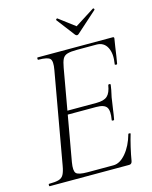

<svg xmlns="http://www.w3.org/2000/svg" viewBox="-118 -864 745 941"><g transform="rotate(-15 255.0 -393.5)"><path d="M15 0Q13 0 13 -6Q13 -12 15 -12Q48 -12 65 -17Q82 -22 90 -37Q98 -52 103 -81L185 -544Q193 -587 181.5 -600Q170 -613 122 -613Q119 -613 119 -619Q119 -625 122 -625H503Q511 -625 509 -616Q506 -598 502.5 -575Q499 -552 496 -530Q493 -508 490 -494Q489 -490 483 -491Q477 -492 478 -495Q487 -547 470.5 -579Q454 -611 416 -611H317Q286 -611 269 -606Q252 -601 244.5 -586.5Q237 -572 232 -543L151 -85Q144 -43 155 -30.5Q166 -18 213 -18H344Q377 -18 407.5 -54Q438 -90 454 -147Q455 -150 461 -149Q467 -148 465 -145Q457 -119 448.5 -82.5Q440 -46 435 -15Q432 0 419 0ZM405 -234Q404 -230 398 -230.5Q392 -231 393 -235Q401 -280 389 -298Q377 -316 336 -316H171L174 -335H343Q381 -335 398 -350.5Q415 -366 421 -404Q422 -408 428 -407.5Q434 -407 433 -402Q429 -374 425 -358.5Q421 -343 419 -325Q415 -303 412.5 -281.5Q410 -260 405 -234ZM328 -685 257 -778Q256 -780 259.5 -783Q263 -786 264 -785L346 -723L445 -786Q448 -788 450.5 -784Q453 -780 451 -778L347 -685Q337 -675 328 -685Z"/></g></svg>

Font: Cormorant Infant Light
Style: Italic
Weight: 300
Italic angle: -10°
Designer: Christian Thalmann (Catharsis Fonts)
Foundry: Catharsis Fonts
Version: Version 4.001